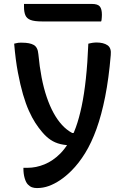

<svg xmlns="http://www.w3.org/2000/svg" viewBox="-20 -756 640 976"><path d="M470 -540Q506 -540 526.5 -526Q547 -512 543 -476Q533 -357 514.5 -264Q496 -171 470.5 -100.5Q445 -30 413 22Q381 74 343 112Q315 140 286 159.5Q257 179 228 189.5Q199 200 168 200Q161 200 154.5 199Q148 198 142.5 196Q137 194 132 190.5Q127 187 122 182Q112 172 105.5 150Q99 128 99 100V97H105Q109 97 112.5 97Q116 97 120 97Q163 97 206 79.5Q249 62 286 25Q308 3 328.5 -30Q349 -63 365.5 -108.5Q382 -154 395 -215.5Q408 -277 416.5 -356Q425 -435 429 -534Q435 -535 440.5 -536.5Q446 -538 451 -538.5Q456 -539 460.5 -539.5Q465 -540 470 -540ZM93 -539Q131 -539 151.5 -527.5Q172 -516 175 -481Q181 -417 191.5 -362.5Q202 -308 217.5 -262.5Q233 -217 252.5 -181.5Q272 -146 295.5 -120.5Q319 -95 347 -80H380L356 -17H349Q315 -17 287.5 -23.5Q260 -30 237.5 -45Q215 -60 194 -85Q176 -106 159.5 -131.5Q143 -157 127 -192.5Q111 -228 97 -276Q83 -324 71 -387.5Q59 -451 52 -534Q58 -535 63 -536.5Q68 -538 73 -538.5Q78 -539 83 -539Q88 -539 93 -539ZM102 -736H447Q477 -736 487.5 -723Q498 -710 498 -681Q498 -675 497.5 -669Q497 -663 496.5 -657Q496 -651 494 -647H194Q155 -647 135.5 -654.5Q116 -662 109 -678.5Q102 -695 102 -721Q102 -724 102 -726.5Q102 -729 102 -731.5Q102 -734 102 -736Z"/></svg>

Font: Recursive Casual Medium
Style: Regular
Weight: 500
Version: Version 1.047